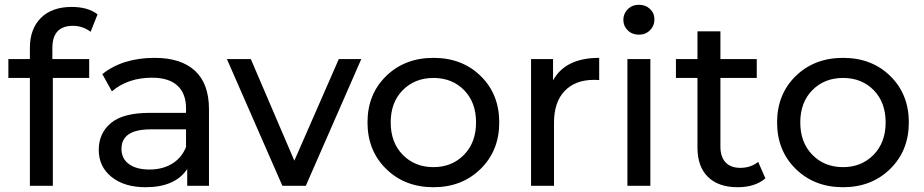

<svg xmlns="http://www.w3.org/2000/svg" viewBox="-20 -777 3863 803"><path d="M285 -669Q199 -669 199 -576V-530H353V-451H201V0H105V-451H15V-530H105V-577Q105 -656 151 -702Q197 -748 280 -748Q348 -748 388 -717L359 -644Q326 -669 285 -669Z M627 -535Q737 -535 795.5 -481Q854 -427 854 -320V0H763V-70Q712 6 589 6Q500 6 446.5 -37Q393 -80 393 -150Q393 -220 444 -262.5Q495 -305 606 -305H758V-324Q758 -386 722 -419Q686 -452 616 -452Q515 -452 448 -395L408 -467Q493 -535 627 -535ZM758 -162V-236H610Q488 -236 488 -154Q488 -114 519 -91Q550 -68 605 -68Q660 -68 700 -92.5Q740 -117 758 -162Z M1397 -530H1491L1259 0H1161L929 -530H1029L1211 -105Z M1793 6Q1673 6 1595 -70.5Q1517 -147 1517 -265Q1517 -383 1595 -459Q1673 -535 1793 -535Q1913 -535 1990.5 -459Q2068 -383 2068 -265Q2068 -147 1990 -70.5Q1912 6 1793 6ZM1793 -78Q1870 -78 1920.5 -129.5Q1971 -181 1971 -265Q1971 -349 1921 -400Q1871 -451 1793 -451Q1715 -451 1664.5 -400Q1614 -349 1614 -265Q1614 -181 1664.5 -129.5Q1715 -78 1793 -78Z M2293 -441Q2345 -535 2486 -535V-442Q2478 -443 2464 -443Q2386 -443 2341.5 -396.5Q2297 -350 2297 -264V0H2201V-530H2293Z M2717 -696Q2717 -669 2698.5 -650.5Q2680 -632 2652 -632Q2624 -632 2605.5 -650Q2587 -668 2587 -694Q2587 -720 2605.5 -738.5Q2624 -757 2652 -757Q2680 -757 2698.5 -739.5Q2717 -722 2717 -696ZM2604 0V-530H2700V0Z M3151 -100 3181 -31Q3138 6 3065 6Q2985 6 2941 -37Q2897 -80 2897 -160V-451H2807V-530H2897V-646H2993V-530H3145V-451H2993V-164Q2993 -121 3014.5 -98Q3036 -75 3076 -75Q3120 -75 3151 -100Z M3506 6Q3386 6 3308 -70.5Q3230 -147 3230 -265Q3230 -383 3308 -459Q3386 -535 3506 -535Q3626 -535 3703.5 -459Q3781 -383 3781 -265Q3781 -147 3703 -70.5Q3625 6 3506 6ZM3506 -78Q3583 -78 3633.5 -129.5Q3684 -181 3684 -265Q3684 -349 3634 -400Q3584 -451 3506 -451Q3428 -451 3377.5 -400Q3327 -349 3327 -265Q3327 -181 3377.5 -129.5Q3428 -78 3506 -78Z"/></svg>

Font: Montserrat
Style: Regular
Weight: 500
Designer: Julieta Ulanovsky
Foundry: Julieta Ulanovsky
Version: Version 7.200;PS 007.200;hotconv 1.0.88;makeotf.lib2.5.64775